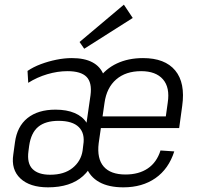

<svg xmlns="http://www.w3.org/2000/svg" viewBox="-20 -796 854 823"><path d="M186 7Q108 7 67.5 -31Q27 -69 37 -134L44 -185Q53 -254 98 -290Q143 -326 218 -326Q266 -326 300 -311.5Q334 -297 351 -270L368 -388Q375 -442 351 -466.5Q327 -491 269 -491Q227 -491 183 -478Q139 -465 101 -441L98 -492Q123 -509 155 -521Q187 -533 221.5 -540Q256 -547 288 -547Q342 -547 376 -529Q410 -511 424 -475.5Q438 -440 431 -388L403 -187Q390 -90 336 -41.5Q282 7 186 7ZM195 -47Q255 -47 291 -76Q327 -105 334 -150L337 -175Q345 -224 318 -251Q291 -278 231 -278Q175 -278 144 -252.5Q113 -227 105 -171L102 -148Q95 -96 119.5 -71.5Q144 -47 195 -47ZM509 7Q446 7 405.5 -15.5Q365 -38 348.5 -82Q332 -126 340 -189L363 -351Q372 -413 402 -457Q432 -501 481 -524Q530 -547 593 -547Q687 -547 731 -494Q775 -441 761 -342L748 -247H400L407 -297H702L687 -270L699 -356Q709 -421 678.5 -456Q648 -491 585 -491Q519 -491 478 -455.5Q437 -420 428 -355L403 -182Q395 -116 424.5 -82Q454 -48 518 -48Q575 -48 613.5 -74Q652 -100 668 -151L727 -147Q703 -72 646.5 -32.5Q590 7 509 7ZM549 -719 341 -587 321 -616 511 -776Z"/></svg>

Font: Pathway Extreme SemiCondensed ExtraLight
Style: Italic
Weight: 250
Width: 4
Italic angle: -8°
Version: Version 1.001;gftools[0.9.26]